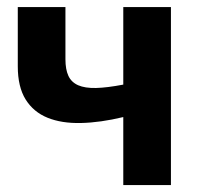

<svg xmlns="http://www.w3.org/2000/svg" viewBox="-20 -536 572 556"><path d="M475 -515.5V0H337V-197Q270.5 -181 214.5 -179.8Q158.5 -178.5 117.8 -195Q77 -211.5 54.2 -248Q31.5 -284.5 31.5 -344V-515.5H169.5V-364.5Q169.5 -335 178 -316.5Q186.5 -298 206.2 -289.2Q226 -280.5 258 -281.2Q290 -282 337 -291V-515.5Z"/></svg>

Font: Lato 2
Style: Regular
Weight: 800
Designer: Lukasz Dziedzic with Adam Twardoch and Botio Nikoltchev
Foundry: tyPoland Lukasz Dziedzic
Version: Version 2.015; 2015-08-06; http://www.latofonts.com/